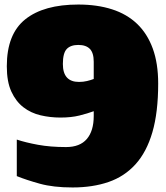

<svg xmlns="http://www.w3.org/2000/svg" viewBox="-20 -812 733 846"><path d="M54 -197Q93 -184 147.5 -174Q202 -164 271 -164Q332 -164 362.5 -199.5Q393 -235 393 -301V-322Q366 -312 330 -303Q294 -294 246 -294Q201 -294 158.5 -304Q116 -314 83 -339.5Q50 -365 30 -408.5Q10 -452 10 -520Q10 -662 91.5 -727Q173 -792 325 -792Q408 -792 473.5 -771Q539 -750 584 -707Q629 -664 653 -598.5Q677 -533 677 -444Q677 -317 651.5 -229.5Q626 -142 577 -88Q528 -34 458 -10Q388 14 300 14Q215 14 155.5 -2.5Q96 -19 54 -36ZM328 -451Q347 -451 363.5 -455Q380 -459 393 -464V-540Q393 -579 376 -596.5Q359 -614 325 -614Q291 -614 274 -596Q257 -578 257 -530Q257 -451 328 -451Z"/></svg>

Font: Alfa Slab One
Style: Regular
Weight: 400
Designer: JM Sole
Foundry: JM Sole
Version: Version 1.001